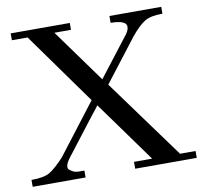

<svg xmlns="http://www.w3.org/2000/svg" viewBox="-77 -772 899 854"><g transform="rotate(-10 372.0 -344.5)"><path d="M744 -31V0H466V-31H548L349 -307L344 -300Q338 -293 323.5 -274Q309 -255 293.5 -235.5Q278 -216 248.5 -177Q219 -138 193 -105Q170 -77 170 -60Q170 -51 176 -47Q193 -33 207 -32Q210 -31 242 -31V0H3V-31Q58 -31 85 -46Q111 -61 153 -106L328 -334L96 -658H25V-689H292V-658H217Q275 -577 391 -417L520 -584Q542 -609 542 -628Q542 -635 537 -642Q521 -658 471 -658V-689H705V-658Q651 -658 625 -642Q597 -625 561 -581L413 -389L674 -31Z"/></g></svg>

Font: GFS Didot
Style: Regular
Weight: 400
Designer: Takis Katsoulidis and George D. Matthiopoulos
Foundry: Takis Katsoulidis and George D. Matthiopoulos
Version: Version 1.0